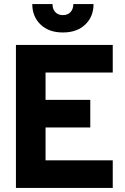

<svg xmlns="http://www.w3.org/2000/svg" viewBox="-20 -920 613 940"><path d="M138 -900H237Q237 -876 250.5 -861Q264 -846 288 -846Q312 -846 325.5 -861Q339 -876 339 -900H438Q438 -839 397.5 -800Q357 -761 288 -761Q219 -761 178.5 -800Q138 -839 138 -900ZM58 -700H532V-565H203V-431H422V-296H203V-135H532V0H58Z"/></svg>

Font: Haskoy ExtraBold
Style: Regular
Weight: 800
Designer: Ertekin Erdin
Foundry: Ertekin Erdin
Version: Version 2.000; ttfautohint (v1.8.4.7-5d5b)